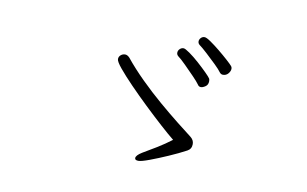

<svg xmlns="http://www.w3.org/2000/svg" viewBox="-58 -750 1115 697"><g transform="rotate(10 500.0 -402.0)"><path d="M761 -548Q761 -553 758 -557Q753 -563 737.5 -577Q722 -591 703 -606.5Q684 -622 668 -633Q652 -644 645 -644Q637 -644 631.5 -638Q626 -632 626 -625Q626 -618 632 -613Q643 -605 661.5 -588Q680 -571 697.5 -554Q715 -537 722 -527Q727 -521 734 -521Q746 -521 753.5 -530Q761 -539 761 -548ZM689 -489Q689 -496 687 -499Q684 -504 669.5 -518.5Q655 -533 636 -550Q617 -567 600 -579Q583 -591 577 -591Q569 -591 563 -585Q557 -579 557 -571Q557 -564 563 -559Q574 -551 592 -533Q610 -515 627 -497.5Q644 -480 651 -470Q655 -463 663 -463Q670 -463 679.5 -469.5Q689 -476 689 -489ZM597 -257Q572 -238 546 -222Q520 -206 494 -191Q473 -178 473 -168Q473 -160 486 -160Q497 -160 526.5 -171Q556 -182 591.5 -197.5Q627 -213 655 -228Q670 -236 670 -254Q670 -269 657 -279Q636 -295 602.5 -321.5Q569 -348 531 -380.5Q493 -413 455.5 -450Q418 -487 388 -524Q380 -532 372 -532Q363 -532 356 -526Q349 -520 349 -511Q349 -502 368 -479Q387 -456 417 -425Q447 -394 481 -361.5Q515 -329 546 -301Q577 -273 597 -257Z"/></g></svg>

Font: Klee One
Style: Regular
Weight: 400
Designer: Fontworks Inc.
Foundry: Fontworks Inc.
Version: Version 1.100